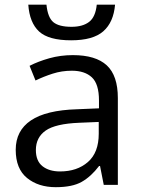

<svg xmlns="http://www.w3.org/2000/svg" viewBox="-20 -775 596 805"><path d="M285.6 -543.9Q381.3 -543.9 427.7 -501Q474.1 -458 474.1 -363.8V0H415L399.4 -79.1H395.5Q361.8 -34.7 322.5 -12.5Q283.2 9.8 213.9 9.8Q140.6 9.8 93.3 -28.8Q45.9 -67.4 45.9 -147Q45.9 -227.1 109.4 -270Q172.9 -313 302.7 -316.9L395 -320.8V-353.5Q395 -422.9 365.2 -450.7Q335.4 -478.5 281.2 -478.5Q239.3 -478.5 201.2 -466.3Q163.1 -454.1 128.9 -437.5L104 -499Q140.1 -517.6 187 -530.8Q233.9 -543.9 285.6 -543.9ZM394 -263.7 312.5 -260.3Q212.4 -256.3 171.4 -227.5Q130.4 -198.7 130.4 -146Q130.4 -100.1 158.2 -78.1Q186 -56.2 231.9 -56.2Q303.2 -56.2 348.6 -95.7Q394 -135.3 394 -214.4ZM462.4 -755.4Q456.1 -681.6 413.1 -643.8Q370.1 -606 278.3 -606Q184.1 -606 144 -642.8Q104 -679.7 98.6 -755.4H174.8Q180.2 -701.7 203.6 -682.1Q227.1 -662.6 279.8 -662.6Q326.7 -662.6 353.5 -683.1Q380.4 -703.6 385.7 -755.4Z"/></svg>

Font: Open Sans
Style: Regular
Weight: 400
Designer: Monotype Design Team
Foundry: Monotype Imaging Inc.
Version: Version 3.000; ttfautohint (v1.8.4)